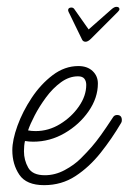

<svg xmlns="http://www.w3.org/2000/svg" viewBox="-20 -531 376 561"><path d="M109 10Q57 10 36.5 -20.5Q16 -51 16 -92Q16 -122 31 -163.5Q46 -205 72.5 -245Q99 -285 134 -311.5Q169 -338 209 -338Q235 -338 250.5 -323.5Q266 -309 266 -287Q266 -245 239 -206Q212 -167 169 -142Q126 -117 77 -117Q71 -117 65 -117.5Q59 -118 53 -119Q50 -106 50 -89Q50 -63 62.5 -41Q75 -19 111 -19Q141 -19 169 -34Q197 -49 216 -68Q235 -87 248 -102Q261 -117 275 -136.5Q289 -156 310 -188Q314 -195 322 -195Q336 -195 336 -180Q336 -175 334 -172Q307 -126 274 -84.5Q241 -43 200.5 -16.5Q160 10 109 10ZM84 -148Q122 -148 155.5 -168.5Q189 -189 210.5 -220Q232 -251 232 -283Q232 -294 226.5 -301Q221 -308 208 -308Q182 -308 158 -290.5Q134 -273 114.5 -246.5Q95 -220 81.5 -194Q68 -168 62 -150Q67 -149 72.5 -148.5Q78 -148 84 -148ZM230 -409Q222 -409 219 -417Q209 -437 199.5 -457Q190 -477 184 -489Q179 -498 179 -501Q179 -509 189 -509Q193 -509 196 -506L239 -445L306 -504Q314 -511 320 -511Q329 -511 329 -504Q329 -501 324 -496L246 -418Q237 -409 230 -409Z"/></svg>

Font: Ms Madi
Style: Regular
Weight: 400
Designer: Robert E. Leuschke
Foundry: Robert E. Leuschke
Version: Version 1.010; ttfautohint (v1.8.3)